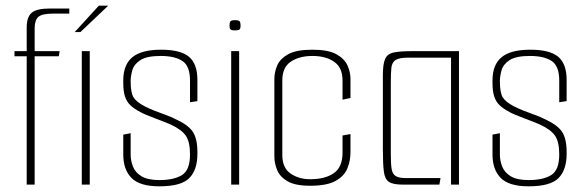

<svg xmlns="http://www.w3.org/2000/svg" viewBox="-20 -650 2067 676"><path d="M74 -452H31V-470H74V-553Q74 -590 91.5 -605Q109 -620 155 -620H224V-602H165Q128 -602 115 -590.5Q102 -579 102 -550V-470H190L187 -452H102V0H74Z M268 -470H296V0H268ZM243 -537 328 -630H361L263 -537Z M541 6Q472 6 443 -23.5Q414 -53 414 -106V-176L440 -181V-106Q440 -85 448 -64Q456 -43 478 -29.5Q500 -16 541 -16Q592 -16 620.5 -33.5Q649 -51 649 -106Q649 -151 634 -172.5Q619 -194 580 -212Q573 -215 558 -221Q543 -227 525.5 -233.5Q508 -240 494 -246Q480 -252 475 -255Q452 -267 439 -279.5Q426 -292 420 -310.5Q414 -329 414 -357V-367Q414 -422 446 -448.5Q478 -475 547 -475Q616 -475 645.5 -450Q675 -425 675 -369V-294L649 -290V-366Q649 -418 622 -435.5Q595 -453 546 -453Q497 -453 474.5 -438.5Q452 -424 446 -403Q440 -382 440 -364Q440 -324 450 -307.5Q460 -291 489 -276Q504 -268 524.5 -260Q545 -252 564.5 -245Q584 -238 595 -232Q642 -211 658.5 -186.5Q675 -162 675 -115V-108Q675 -52 646.5 -23Q618 6 541 6Z M794 0V-470H822V0ZM807 -543Q795 -543 791.5 -546.5Q788 -550 788 -560Q788 -571 791.5 -575Q795 -579 807 -579Q820 -579 823.5 -575Q827 -571 827 -560Q827 -550 823.5 -546.5Q820 -543 807 -543Z M1072 4Q1019 4 992 -12Q965 -28 955.5 -52Q946 -76 946 -99V-372Q946 -396 956 -419.5Q966 -443 994.5 -459Q1023 -475 1080 -475Q1136 -475 1164.5 -459Q1193 -443 1203.5 -419.5Q1214 -396 1214 -372V-305L1186 -299V-367Q1186 -412 1156.5 -432.5Q1127 -453 1080 -453Q1034 -453 1004 -433Q974 -413 974 -367V-104Q974 -59 1003 -39Q1032 -19 1072 -19Q1125 -19 1155.5 -40.5Q1186 -62 1186 -112V-173L1214 -178V-114Q1214 -84 1203 -57Q1192 -30 1161.5 -13Q1131 4 1072 4Z M1399 0Q1364 0 1349.5 -9.5Q1335 -19 1331.5 -46Q1328 -73 1328 -125V-384Q1328 -423 1335.5 -441.5Q1343 -460 1365.5 -465Q1388 -470 1433 -470H1596V0H1568V-447H1417Q1385 -447 1372.5 -438.5Q1360 -430 1358 -411.5Q1356 -393 1356 -360V-106Q1356 -72 1359 -54.5Q1362 -37 1373.5 -30Q1385 -23 1409 -23H1531L1527 0Z M1841 6Q1772 6 1743 -23.5Q1714 -53 1714 -106V-176L1740 -181V-106Q1740 -85 1748 -64Q1756 -43 1778 -29.5Q1800 -16 1841 -16Q1892 -16 1920.5 -33.5Q1949 -51 1949 -106Q1949 -151 1934 -172.5Q1919 -194 1880 -212Q1873 -215 1858 -221Q1843 -227 1825.5 -233.5Q1808 -240 1794 -246Q1780 -252 1775 -255Q1752 -267 1739 -279.5Q1726 -292 1720 -310.5Q1714 -329 1714 -357V-367Q1714 -422 1746 -448.5Q1778 -475 1847 -475Q1916 -475 1945.5 -450Q1975 -425 1975 -369V-294L1949 -290V-366Q1949 -418 1922 -435.5Q1895 -453 1846 -453Q1797 -453 1774.5 -438.5Q1752 -424 1746 -403Q1740 -382 1740 -364Q1740 -324 1750 -307.5Q1760 -291 1789 -276Q1804 -268 1824.5 -260Q1845 -252 1864.5 -245Q1884 -238 1895 -232Q1942 -211 1958.5 -186.5Q1975 -162 1975 -115V-108Q1975 -52 1946.5 -23Q1918 6 1841 6Z"/></svg>

Font: Smooch Sans Thin ExtraLight
Style: Regular
Weight: 250
Version: Version 1.010